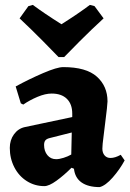

<svg xmlns="http://www.w3.org/2000/svg" viewBox="-20 -752 529 784"><path d="M282 -63 272 -67Q241 -36 210.5 -14Q180 8 161 8Q122 8 89.5 -12.5Q57 -33 38.5 -69Q20 -105 20 -148Q20 -180 37 -203.5Q54 -227 81 -233L275 -274V-288Q275 -327 253 -348.5Q231 -370 191 -370Q165 -370 133 -356.5Q101 -343 75 -325L65 -330L44 -399Q99 -429 156 -453.5Q213 -478 238 -478Q332 -478 375.5 -439Q419 -400 419 -338Q419 -324 409 -246Q408 -234 403 -197Q398 -160 398 -145Q398 -128 407 -117.5Q416 -107 431 -107Q450 -107 473 -120L489 -97Q469 -60 440 -27Q411 6 387 12Q340 12 313 -7Q286 -26 282 -63ZM271 -121 273 -211 182 -188Q170 -185 165 -178.5Q160 -172 160 -160Q160 -135 173.5 -118.5Q187 -102 209 -102Q222 -102 239.5 -107.5Q257 -113 271 -121ZM60 -677 96 -727 114 -732Q161 -697 231 -653Q302 -698 347 -732L366 -727L403 -677Q355 -633 305.5 -583.5Q256 -534 242 -519H219Q205 -534 156 -583.5Q107 -633 60 -677Z"/></svg>

Font: Alegreya ExtraBold
Style: Regular
Weight: 800
Designer: Juan Pablo del Peral
Foundry: Huerta Tipografica
Version: Version 2.007; ttfautohint (v1.6)